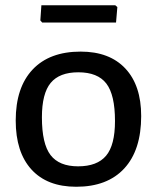

<svg xmlns="http://www.w3.org/2000/svg" viewBox="-20 -705 598 733"><path d="M420 -685 428 -678 423 -619H141L134 -627L138 -685ZM288 -508Q398 -508 458.5 -443.5Q519 -379 519 -262Q519 -132 454.5 -62Q390 8 271 8Q160 8 100 -58Q40 -124 40 -245Q40 -371 104.5 -439.5Q169 -508 288 -508ZM279 -429Q207 -429 173.5 -388.5Q140 -348 140 -257Q140 -156 173 -113Q206 -70 278 -70Q351 -70 385 -110.5Q419 -151 419 -243Q419 -343 386 -386Q353 -429 279 -429Z"/></svg>

Font: Alegreya Sans SC Medium
Style: Regular
Weight: 500
Designer: Juan Pablo del Peral
Foundry: Huerta Tipografica
Version: Version 2.001;PS 002.001;hotconv 1.0.88;makeotf.lib2.5.64775